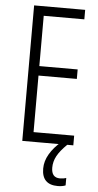

<svg xmlns="http://www.w3.org/2000/svg" viewBox="-62 -751 515 1008"><g transform="rotate(5 196.0 -247.0)"><path d="M345 0H76V-714H345V-664H131V-399H333V-349H131V-51H345ZM245 126Q245 179 290 179Q300 179 309 177.5Q318 176 323 174V213Q306 220 282 220Q198 220 198 135Q198 96 220 58.5Q242 21 280 -11L313 0Q277 35 261 64.5Q245 94 245 126Z"/></g></svg>

Font: Noto Sans Thai ExtCond Light
Style: Regular
Weight: 300
Width: 2
Designer: Monotype Design Team
Foundry: Monotype Imaging Inc.
Version: Version 2.002; ttfautohint (v1.8.4.7-5d5b)